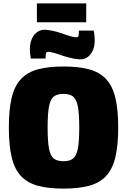

<svg xmlns="http://www.w3.org/2000/svg" viewBox="-20 -1095 747 1129"><path d="M353 -704Q442 -704 503.5 -687.5Q565 -671 603 -631Q641 -591 658 -521.5Q675 -452 675 -345Q675 -239 658 -169Q641 -99 603 -59Q565 -19 503.5 -2.5Q442 14 353 14Q265 14 203.5 -2.5Q142 -19 104 -59Q66 -99 49 -169Q32 -239 32 -345Q32 -452 49 -521.5Q66 -591 104 -631Q142 -671 203.5 -687.5Q265 -704 353 -704ZM353 -543Q316 -543 296 -527Q276 -511 268 -468Q260 -425 260 -345Q260 -265 268 -222Q276 -179 296 -163Q316 -147 353 -147Q390 -147 410 -163Q430 -179 438 -222Q446 -265 446 -345Q446 -425 438 -468Q430 -511 410 -527Q390 -543 353 -543ZM246 -920Q272 -918 294 -913Q316 -908 336.5 -901Q357 -894 376.5 -887.5Q396 -881 415 -877Q438 -873 441 -882Q444 -891 444 -915H531Q547 -831 520 -787Q493 -743 446 -746Q412 -749 381.5 -757.5Q351 -766 325 -775.5Q299 -785 276 -789Q254 -793 251 -784Q248 -775 248 -751H161Q150 -811 161 -849Q172 -887 196 -904.5Q220 -922 246 -920ZM487 -964H197V-1075H487Z"/></svg>

Font: Exo 2 Black
Style: Regular
Weight: 900
Designer: Natanael Gama
Foundry: Natanael Gama
Version: Version 2.010